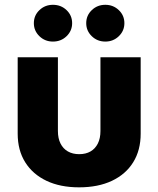

<svg xmlns="http://www.w3.org/2000/svg" viewBox="-20 -783 669 811"><path d="M314 8.3Q234.4 8.3 176.3 -19.3Q118.2 -46.9 86.4 -97.7Q54.7 -148.4 54.7 -218.3V-541H224.6V-230Q224.6 -198.7 235.6 -176.8Q246.6 -154.8 266.8 -143.3Q287.1 -131.8 314.5 -131.8Q342.3 -131.8 362.3 -143.3Q382.3 -154.8 393.3 -176.8Q404.3 -198.7 404.3 -230V-541H574.2V-218.3Q574.2 -148.4 542.7 -97.7Q511.2 -46.9 452.9 -19.3Q394.5 8.3 314 8.3ZM424.8 -607.4Q391.1 -607.4 367.7 -630.1Q344.2 -652.8 344.2 -685.1Q344.2 -717.8 367.7 -740.2Q391.1 -762.7 424.8 -762.7Q458.5 -762.7 481.9 -740.2Q505.4 -717.8 505.4 -685.1Q505.4 -652.8 481.9 -630.1Q458.5 -607.4 424.8 -607.4ZM203.6 -607.4Q169.9 -607.4 146.5 -630.1Q123 -652.8 123 -685.1Q123 -717.8 146.5 -740.2Q169.9 -762.7 203.6 -762.7Q237.8 -762.7 261.2 -740.2Q284.7 -717.8 284.7 -685.1Q284.7 -652.8 261.2 -630.1Q237.8 -607.4 203.6 -607.4Z"/></svg>

Font: Inter 17pt ExtraBold
Style: Regular
Weight: 800
Version: Version 4.001;git-66647c0bb